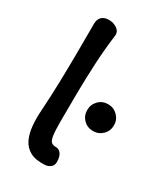

<svg xmlns="http://www.w3.org/2000/svg" viewBox="-180 -788 754 871"><g transform="rotate(30 197.5 -352.5)"><path d="M315 -237Q285 -237 265 -257Q245 -277 245 -307Q245 -336 265 -356.5Q285 -377 315 -377Q344 -377 364.5 -356.5Q385 -336 385 -307Q385 -277 364.5 -257Q344 -237 315 -237ZM204 5Q156 8 127 -7.5Q98 -23 84 -52.5Q70 -82 66.5 -120.5Q63 -159 66 -200Q71 -275 73 -353Q75 -431 75.5 -508.5Q76 -586 76 -661Q76 -684 89 -697Q102 -710 127 -710Q143 -710 157 -704Q171 -698 179.5 -687.5Q188 -677 186 -661Q176 -586 172 -508.5Q168 -431 167 -353Q166 -275 166 -200Q166 -153 169.5 -129Q173 -105 181.5 -97.5Q190 -90 204 -90Q222 -91 233 -76Q244 -61 244 -33Q244 -15 231.5 -5.5Q219 4 204 5Z"/></g></svg>

Font: Winky Sans
Style: Regular
Weight: 400
Designer: Simon Atzbach
Foundry: typofactur
Version: Version 1.205